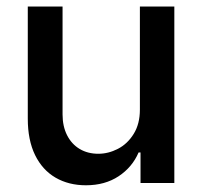

<svg xmlns="http://www.w3.org/2000/svg" viewBox="-20 -550 607 577"><path d="M400.4 -530.3H503.9V0H402.3V-91.8H396.5Q377.4 -47.4 336.4 -20.3Q295.4 6.8 238.3 6.8Q186.5 6.8 147 -16.1Q107.4 -39.1 85.4 -84Q63.5 -128.9 63.5 -193.4V-530.3H168V-206.1Q168 -170.4 181.6 -143.6Q195.3 -116.7 219.5 -102.3Q243.7 -87.9 275.4 -87.9Q305.7 -87.9 334.5 -102.8Q363.3 -117.7 381.8 -147.7Q400.4 -177.7 400.4 -220.7Z"/></svg>

Font: Pretendard Medium
Style: Regular
Weight: 500
Designer: Base glyphs from Inter by Rasmus Andersson; Hangeul glyphs from Noto Sans CJK(Source Han Sans) by Jang Soo-young and Kan
Foundry: Kil Hyung-jin
Version: Version 1.309